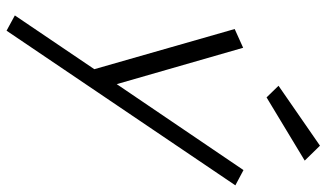

<svg xmlns="http://www.w3.org/2000/svg" viewBox="-218 -546 962 565"><g transform="rotate(90 262.5 -263.0)"><path d="M231.9 -602.1 266.1 -566.9 452.1 -679.2 408.2 -724.1ZM480 -499 227.1 -126 120.1 -498 64.9 -473.1 183.1 -60.1 24.9 173.8 69.8 198.2 524.9 -475.1Z"/></g></svg>

Font: Comic Neue Angular
Style: Italic
Weight: 400
Italic angle: -12°
Designer: Craig Rozynski
Foundry: Craig Rozynski
Version: Version 2.003